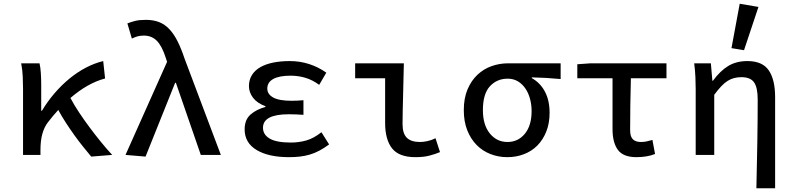

<svg xmlns="http://www.w3.org/2000/svg" viewBox="-20 -827 4240 1025"><path d="M467 9Q447 -15 424 -43.5Q401 -72 378 -104Q355 -136 332.5 -170.5Q310 -205 291 -240Q277 -225 263 -208Q249 -191 235 -173Q216 -148 206 -112Q196 -76 196 -26V0H103V-350Q103 -379 101.5 -416.5Q100 -454 93 -489H191Q196 -468 198 -437Q200 -406 200 -373V-236H204Q234 -286 271.5 -329.5Q309 -373 351 -407.5Q393 -442 439 -466Q485 -490 531 -501L541 -408Q449 -384 356 -304Q376 -266 403 -225.5Q430 -185 459.5 -145.5Q489 -106 519.5 -68.5Q550 -31 579 0Z M757 9 650 0 872 -497 865 -518Q845 -581 817.5 -609Q790 -637 748 -637Q727 -637 712.5 -632.5Q698 -628 684 -621L660 -702Q680 -710 702 -715.5Q724 -721 759 -721Q799 -721 829.5 -709Q860 -697 884 -671.5Q908 -646 927.5 -607.5Q947 -569 965 -515L1159 0H1052L919 -385H915Z M1523 12Q1413 12 1349.5 -26.5Q1286 -65 1286 -136Q1286 -188 1317.5 -215.5Q1349 -243 1397 -256V-260Q1353 -276 1331 -305Q1309 -334 1309 -367Q1309 -401 1325 -426.5Q1341 -452 1370 -468.5Q1399 -485 1439 -493Q1479 -501 1527 -501Q1581 -501 1630.5 -485Q1680 -469 1722 -439L1684 -374Q1649 -400 1611 -411.5Q1573 -423 1531 -423Q1471 -423 1439 -405.5Q1407 -388 1407 -354Q1407 -324 1438.5 -306.5Q1470 -289 1537 -289Q1565 -289 1600 -292V-214Q1558 -217 1522 -217Q1384 -217 1384 -145Q1384 -108 1420 -87Q1456 -66 1533 -66Q1575 -66 1614.5 -77Q1654 -88 1696 -121L1737 -56Q1710 -36 1684.5 -22.5Q1659 -9 1633 -1.5Q1607 6 1580 9Q1553 12 1523 12Z M2198 12Q2110 12 2073 -35Q2036 -82 2036 -171V-409H1876V-489H2136Q2135 -448 2134 -405Q2133 -362 2132 -320Q2131 -278 2130 -238.5Q2129 -199 2129 -165Q2129 -114 2152 -91.5Q2175 -69 2222 -69Q2239 -69 2261 -73.5Q2283 -78 2305 -89L2329 -15Q2303 -4 2272 4Q2241 12 2198 12Z M2688 12Q2641 12 2598.5 -4.5Q2556 -21 2524.5 -53Q2493 -85 2474.5 -131.5Q2456 -178 2456 -239Q2456 -303 2476 -350Q2496 -397 2529 -428Q2562 -459 2604.5 -474Q2647 -489 2693 -489H2973V-405Q2931 -409 2896 -411Q2861 -413 2819 -414V-410Q2864 -385 2889 -338Q2914 -291 2914 -225Q2914 -169 2896.5 -125Q2879 -81 2849 -50.5Q2819 -20 2777.5 -4Q2736 12 2688 12ZM2689 -69Q2746 -69 2782 -113Q2818 -157 2818 -234Q2818 -268 2809.5 -299.5Q2801 -331 2784.5 -355Q2768 -379 2744.5 -393Q2721 -407 2690 -407Q2633 -407 2595.5 -366.5Q2558 -326 2558 -239Q2558 -160 2595 -114.5Q2632 -69 2689 -69Z M3378 12Q3307 12 3278.5 -27Q3250 -66 3250 -138V-409H3062V-484L3133 -489H3538V-409H3348Q3346 -335 3345 -265Q3344 -195 3344 -132Q3344 -98 3358.5 -83.5Q3373 -69 3402 -69Q3417 -69 3431.5 -72Q3446 -75 3463 -80L3477 -5Q3458 3 3432.5 7.5Q3407 12 3378 12Z M4018 178Q4019 119 4020.5 56.5Q4022 -6 4023 -67.5Q4024 -129 4024.5 -187Q4025 -245 4025 -295Q4025 -360 4005.5 -387.5Q3986 -415 3938 -415Q3918 -415 3900 -410.5Q3882 -406 3865 -395.5Q3848 -385 3830.5 -366.5Q3813 -348 3793 -321V0H3694V-350Q3694 -379 3692.5 -414.5Q3691 -450 3686 -489H3775L3783 -396H3786Q3825 -449 3868 -475Q3911 -501 3970 -501Q4050 -501 4084 -451.5Q4118 -402 4118 -308V178ZM3952 -559 3885 -570 3929 -807 4029 -790Z"/></svg>

Font: SauceCodePro Nerd Font Mono
Style: Regular
Weight: 500
Monospace: yes
Designer: Paul D. Hunt, Teo Tuominen
Foundry: Adobe Systems Incorporated
Version: Version 2.030;PS 1.000;hotconv 16.6.51;makeotf.lib2.5.65220;